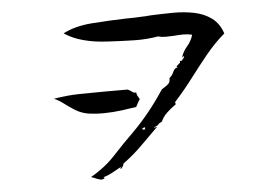

<svg xmlns="http://www.w3.org/2000/svg" viewBox="-47 -687 1095 764"><g transform="rotate(-5 500.0 -305.0)"><path d="M866 -523Q825 -488 790 -445Q755 -402 721 -357Q687 -312 649 -270Q646 -267 647 -265Q649 -262 649 -259Q629 -245 612.5 -229.5Q596 -214 588 -195Q575 -189 573 -185Q571 -181 555 -175Q555 -172 559 -174Q563 -177 566 -175Q541 -151 502.5 -112Q464 -73 421 -42Q420 -32 410 -22Q404 -24 410 -28Q413 -30 413 -31Q400 -25 379.5 -13Q359 -1 338 5Q337 6 339.5 7.5Q342 9 343 8Q334 16 322.5 13Q311 10 301 5Q297 4 294 2.5Q291 1 288 0Q345 -32 386.5 -77Q428 -122 471 -164Q506 -199 538.5 -239.5Q571 -280 599 -323Q602 -325 607 -328Q617 -334 625.5 -341.5Q634 -349 633 -365Q644 -373 650.5 -388.5Q657 -404 669 -404Q668 -406 667 -406Q666 -406 666 -404Q665 -409 667.5 -411.5Q670 -414 673 -416Q676 -418 679 -421Q682 -424 680 -431Q685 -427 688 -430Q691 -433 694 -437Q697 -442 699 -443Q697 -448 694.5 -446Q692 -444 690 -441Q696 -464 713.5 -484Q731 -504 738 -529Q721 -533 702.5 -533Q684 -533 666 -531Q649 -530 632.5 -530Q616 -530 602 -534Q556 -526 507 -527Q458 -528 406 -531Q402 -531 398.5 -531.5Q395 -532 391 -532Q348 -534 304.5 -545.5Q261 -557 229 -579Q277 -604 344.5 -609Q412 -614 480 -616Q497 -616 514 -616.5Q531 -617 547 -618Q554 -618 561.5 -618.5Q569 -619 577 -620Q623 -622 668 -622.5Q713 -623 753 -615Q793 -607 822.5 -585.5Q852 -564 866 -523ZM508 -292Q503 -283 500.5 -279.5Q498 -276 491 -262Q467 -258 433 -253.5Q399 -249 363 -248.5Q327 -248 296 -253Q270 -258 248 -271.5Q226 -285 206.5 -300Q187 -315 168 -323Q220 -332 271 -333Q322 -334 375 -334Q397 -334 418.5 -334Q440 -334 463 -334Q466 -333 468.5 -331.5Q471 -330 474 -328Q479 -324 484.5 -321Q490 -318 496 -320Q497 -312 500 -306Q503 -300 508 -292ZM519 -178Q516 -179 513 -177Q510 -175 508 -175Q506 -169 514 -170Q518 -170 519 -170Z"/></g></svg>

Font: Yuji Boku
Style: Regular
Weight: 400
Designer: Kataoka Yuji
Foundry: Kinuta Font Factory
Version: Version 3.002